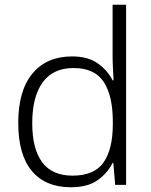

<svg xmlns="http://www.w3.org/2000/svg" viewBox="-20 -780 639 810"><path d="M279 10Q172 10 114.5 -58.5Q57 -127 57 -261Q57 -398 117 -470Q177 -542 284 -542Q351 -542 392.5 -512.5Q434 -483 455 -441H459Q458 -464 456.5 -492.5Q455 -521 455 -545V-760H512V0H466L458 -93H455Q434 -50 392 -20Q350 10 279 10ZM286 -39Q378 -39 417 -95Q456 -151 456 -257V-266Q456 -376 417.5 -434.5Q379 -493 290 -493Q204 -493 160 -432.5Q116 -372 116 -260Q116 -152 158 -95.5Q200 -39 286 -39Z"/></svg>

Font: Noto Sans Thai Looped Light
Style: Regular
Weight: 300
Designer: Sasikarn Vongin, Ben Mitchell
Foundry: The Fontpad Ltd
Version: Version 1.001; ttfautohint (v1.8.4.7-5d5b)